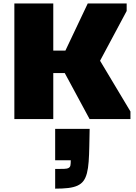

<svg xmlns="http://www.w3.org/2000/svg" viewBox="-20 -708 807 1142"><path d="M308.1 296.9Q341.8 296.9 360.4 296.4Q378.9 295.9 387.9 291Q397 286.1 398.9 275.6Q400.9 265.1 400.9 245.1H308.1V58.6H513.2L511.2 160.2Q510.3 213.9 507.3 253.7Q504.4 293.5 497.1 321.8Q489.7 350.1 476.6 367.9Q463.4 385.7 441.2 396Q418.9 406.2 386.2 410.2Q353.5 414.1 308.1 414.1ZM65.4 -687.5H296.9V-407.2H369.1L502 -687.5H733.4V-642.6L575.2 -346.7L755.9 -44.9V0H512.7L365.2 -273.4H296.9V0H65.4Z"/></svg>

Font: Paytone One
Style: Regular
Weight: 400
Designer: vernon adams
Foundry: vernon adams
Version: 1.000